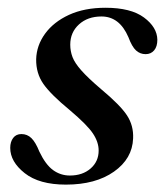

<svg xmlns="http://www.w3.org/2000/svg" viewBox="-20 -478 440 507"><path d="M164.5 -14.5Q198 -14.5 219.2 -33Q240.5 -51.5 240.5 -80.5Q240.5 -103 225.2 -125.8Q210 -148.5 164.5 -187Q114 -228.5 94.5 -256.5Q75 -284.5 75.5 -321.5Q76.5 -358 99 -389Q121.5 -420 162.2 -438.8Q203 -457.5 258.5 -457.5Q325.5 -457.5 360.2 -431.8Q395 -406 395.5 -373Q395.5 -355 387 -345Q378.5 -335 364.5 -335Q350 -335 339.2 -344.8Q328.5 -354.5 319 -380Q295.5 -434.5 248 -434.5Q211.5 -434.5 188.5 -413.5Q165.5 -392.5 165.5 -360Q165.5 -343 171.5 -327.2Q177.5 -311.5 195 -291.8Q212.5 -272 246.5 -243Q297.5 -200.5 315.2 -173.5Q333 -146.5 331.5 -112.5Q329.5 -59 281 -24.8Q232.5 9.5 154 9.5Q83.5 9.5 45.2 -20.8Q7 -51 7 -87.5Q7 -103.5 14.8 -113.8Q22.5 -124 36.5 -124Q52 -124 63 -113.2Q74 -102.5 84 -77.5Q100.5 -43 120.2 -28.8Q140 -14.5 164.5 -14.5Z"/></svg>

Font: Fraunces 72pt S000
Style: Italic
Weight: 400
Italic angle: -16°
Version: Version 1.000; ttfautohint (v1.8.3)